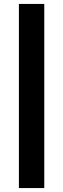

<svg xmlns="http://www.w3.org/2000/svg" viewBox="-20 -800 322 980"><path d="M76.5 160Q76.5 115.5 76.5 73.8Q76.5 32 76.5 -8.2Q76.5 -48.5 76.5 -88.5Q76.5 -128.5 76.5 -169V-451Q76.5 -491.5 76.5 -531.5Q76.5 -571.5 76.5 -611.8Q76.5 -652 76.5 -694Q76.5 -736 76.5 -780H206Q206 -736 206 -694Q206 -652 206 -611.8Q206 -571.5 206 -531.5Q206 -491.5 206 -451V-169Q206 -128.5 206 -88.5Q206 -48.5 206 -8.2Q206 32 206 73.8Q206 115.5 206 160Z"/></svg>

Font: Commissioner Thin
Style: Bold
Weight: 700
Version: Version 1.001;gftools[0.9.23]